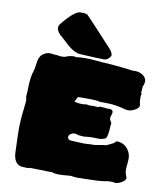

<svg xmlns="http://www.w3.org/2000/svg" viewBox="-100 -1010 975 1118"><g transform="rotate(10 387.5 -451.0)"><path d="M324.7 24.4Q300.8 24.4 288.6 19.5Q282.7 17.6 277.3 17.6Q273.9 17.6 271 18.1L158.7 15.6Q148.4 15.6 138.7 18.6L112.8 17.6Q60.1 17.6 53.2 -50.8Q48.8 -160.6 48.8 -192.4Q48.8 -251 56.6 -310.1L62 -364.7Q62 -372.1 60.1 -379.4Q58.1 -386.7 58.1 -394Q61 -421.4 61 -447.3Q62.5 -509.3 75.2 -544.4Q81.1 -563 82.5 -582.5L85.9 -604.5Q94.7 -654.3 147 -662.1Q156.2 -662.1 167 -660.2Q181.2 -658.2 194.3 -658.2Q209 -654.8 221.7 -654.8Q239.3 -654.8 252.4 -661.1Q257.3 -664.1 271 -666.5Q280.3 -668.5 287.6 -668.5Q296.4 -668.5 305.7 -666Q328.6 -669.9 358.9 -669.9Q390.1 -669.9 429.2 -666Q439.9 -666 452.1 -663.6Q481 -663.6 587.9 -652.8Q634.8 -646 640.6 -646L654.8 -646.5Q688.5 -646.5 709 -627.9Q724.6 -614.3 724.6 -595.7Q724.6 -585.9 720.7 -575.7Q715.3 -564.9 715.3 -554.7Q715.3 -542 713.4 -529.8Q716.8 -524.9 716.8 -517.6Q716.8 -513.7 714.4 -511.7V-484.9Q714.4 -476.6 716.8 -468Q719.2 -459.5 719.2 -453.1Q719.2 -440.9 704.8 -431.2Q690.4 -421.4 678.5 -417.7Q666.5 -414.1 657.7 -414.1Q648.9 -414.1 639.6 -416Q579.6 -433.1 534.2 -433.1Q515.1 -433.1 495.6 -434.1L491.2 -433.6Q481.4 -433.6 471.2 -437.5Q454.1 -439.9 386.2 -439.9L358.4 -439.5Q356 -439.5 353.8 -436.3Q351.6 -433.1 346.9 -422.9Q342.3 -412.6 339.8 -409.2Q368.2 -402.8 383.8 -402.8Q394.5 -402.8 405.3 -404.8Q408.7 -405.8 412.6 -405.8Q420.4 -402.8 436 -402.8L453.1 -403.8Q466.3 -401.9 474.6 -401.9Q483.4 -401.9 490.7 -405.8H500.5Q517.1 -405.8 535.6 -402.8L545.4 -403.3Q569.3 -403.3 569.3 -386.2Q569.3 -378.4 565.4 -369.4Q561.5 -360.4 561.5 -352.1Q561.5 -341.3 568.8 -331.1Q573.2 -326.2 573.2 -320.3Q570.8 -306.2 570.3 -291.5Q567.9 -248 558.6 -232.4Q541.5 -221.2 517.1 -221.2Q502 -221.2 489.3 -222.2Q475.6 -221.7 467 -221.7Q458.5 -221.7 450.2 -220.7Q439 -218.8 423.3 -218.8Q400.4 -218.8 386.7 -224.6Q379.4 -226.6 372.1 -226.6Q362.3 -226.6 353.5 -220.7Q339.4 -212.9 339.4 -202.1Q339.4 -197.3 341.8 -191.9Q346.2 -184.1 351.3 -183.3Q356.4 -182.6 360.4 -182.6Q367.2 -182.6 374.5 -181.6Q381.8 -180.7 390.6 -180.7Q406.7 -180.7 418.7 -179.7Q430.7 -178.7 438.5 -178.7Q452.6 -178.7 471.7 -180.7L485.8 -181.2L488.3 -180.7Q503.4 -181.2 522.9 -185.1Q542.5 -189 565.9 -191.4Q574.2 -194.3 583.7 -199.7Q593.3 -205.1 602.1 -208.3Q610.8 -211.4 617.2 -220.7Q620.1 -224.6 627.4 -224.6Q640.6 -224.6 657.2 -217.8Q669.9 -212.4 677.7 -205.1Q708.5 -175.8 708.5 -134.8Q708 -118.7 706.1 -101.6Q704.1 -87.4 704.1 -72.3Q704.1 -50.3 713.4 -31.7Q715.3 -27.3 715.3 -23.4Q715.3 -13.2 702.6 -2.9Q686 10.7 661.1 15.6Q648.9 15.1 636.7 12.2Q622.6 13.2 613.3 13.2Q604 13.2 595.7 16.6L549.8 21Q532.2 21 496.3 22.5Q460.4 23.9 438 23.9Q421.9 23.9 404.3 21.5Q400.9 20 396 20Q386.7 20 372.6 21.5Q344.7 24.4 324.7 24.4ZM465.8 -681.6Q428.2 -681.6 344.2 -686.5L319.3 -688Q316.4 -688 314.5 -688.5Q271.5 -699.7 225.1 -748L195.8 -773.9Q190.9 -776.9 188 -780.8Q170.9 -800.3 170.9 -816.4Q170.9 -823.7 173.8 -832.5Q194.3 -860.4 218.8 -884.8Q261.2 -927.2 283.2 -927.2Q288.1 -926.8 288.6 -926.8L289.1 -926.3Q294.9 -927.2 300.3 -927.2Q314.9 -927.2 326.7 -920.9Q356.9 -890.6 483.9 -752.4L488.8 -747.1Q505.9 -727.5 505.9 -711.4Q505.9 -709 501 -701.7Q496.1 -694.3 487.1 -688Q478 -681.6 465.8 -681.6Z"/></g></svg>

Font: Kaph
Style: Regular
Weight: 400
Designer: GGBotNet
Foundry: f0n7.com
Version: 1.10